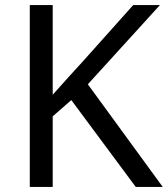

<svg xmlns="http://www.w3.org/2000/svg" viewBox="-20 -734 659 754"><path d="M619 0H513L260 -341L187 -277V0H97V-714H187V-362Q217 -396 248 -430Q279 -464 310 -498L503 -714H608L325 -403Z"/></svg>

Font: Noto Sans Hanunoo
Style: Regular
Weight: 400
Designer: Monotype Design Team
Foundry: Monotype Imaging Inc.
Version: Version 2.003; ttfautohint (v1.8.4.7-5d5b)